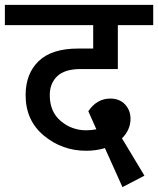

<svg xmlns="http://www.w3.org/2000/svg" viewBox="-40 -674 648 787"><path d="M291 -391Q225 -391 194.5 -361.5Q164 -332 164 -284Q164 -216 209 -178Q254 -140 313 -140Q336 -140 355 -144L322 -218Q357 -270 412 -270Q450 -270 472.5 -246Q495 -222 495 -187Q495 -142 460 -107L552 46L462 93L390 -67Q354 -56 313 -56Q215 -56 140 -118Q65 -180 65 -284Q65 -372 118.5 -423.5Q172 -475 280 -475H342V-571H-20V-654H588V-571H443V-391Z"/></svg>

Font: Martel Sans DemiBold
Style: Regular
Weight: 600
Designer: Dan Reynolds and Mathieu Réguer
Foundry: Dan Reynolds and Mathieu Réguer
Version: Version 1.001;PS 001.001;hotconv 1.0.70;makeotf.lib2.5.58329